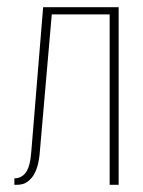

<svg xmlns="http://www.w3.org/2000/svg" viewBox="-20 -514 399 534"><path d="M20 0V-18Q40 -18 52 -34.5Q64 -51 67 -92L100 -494H310V0H285V-474H124L90 -83Q89 -73 86 -59Q83 -45 76 -31.5Q69 -18 57 -9Q45 0 27 0Z"/></svg>

Font: Alumni Sans Thin
Style: Regular
Weight: 100
Designer: Robert E. Leuschke
Foundry: Robert E. Leuschke
Version: Version 1.018